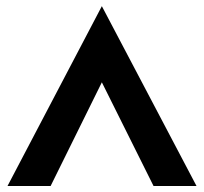

<svg xmlns="http://www.w3.org/2000/svg" viewBox="-20 -832 664 624"><path d="M4.4 -227.5 311 -812 618.7 -227.5H479L311 -564.5L144.5 -227.5Z"/></svg>

Font: Acari Sans Neue Black
Style: Regular
Weight: 900
Designer: Alfredo Marco Pradil
Foundry: Alfredo Marco Pradil
Version: Version 1.045;June 16, 2019;FontCreator 11.5.0.2425 64-bit; 